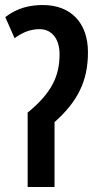

<svg xmlns="http://www.w3.org/2000/svg" viewBox="-20 -744 399 764"><path d="M151 -724C100 -724 49 -713 1 -676L38 -592C73 -618 105 -628 138 -628C182 -628 217 -594 217 -528C217 -443 187 -375 90 -296V0H197V-258C288 -339 330 -420 330 -536C330 -655 260 -724 151 -724Z"/></svg>

Font: Noto Sans Display Condensed Medium
Style: Regular
Weight: 500
Width: 3
Designer: Monotype Design Team
Foundry: Monotype Imaging Inc.
Version: Version 1.900